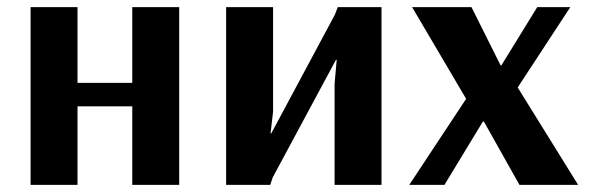

<svg xmlns="http://www.w3.org/2000/svg" viewBox="-20 -520 1658 540"><path d="M66 0V-500H198V-287H352V-500H484V0H352V-221H198V0Z M616 0V-500H748V-206L741 -145H743L922 -479L930 -500H1053V0H921V-284L927 -352H925L747 -21L740 0Z M1131 0 1291 -242 1139 -500H1306L1388 -336H1390L1491 -500H1584L1436 -274L1606 0H1441L1341 -178H1338L1230 0Z"/></svg>

Font: Arsenal SC
Style: Bold
Weight: 700
Designer: Andrij Shevchenko
Foundry: Stairsfor
Version: Version 2.001; ttfautohint (v1.8.4.7-5d5b)